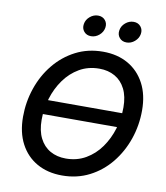

<svg xmlns="http://www.w3.org/2000/svg" viewBox="-100 -1021 961 1113"><g transform="rotate(10 380.5 -464.5)"><path d="M642.6 -405.8 636.2 -321.3H146L152.3 -405.8ZM340.8 10.3Q255.9 10.3 192.6 -25.6Q129.4 -61.5 94.5 -127.9Q59.6 -194.3 59.6 -286.1Q59.6 -373 87.2 -454.1Q114.7 -535.2 166.7 -599.1Q218.8 -663.1 291 -700.4Q363.3 -737.8 452.1 -737.8Q536.6 -737.8 599.6 -701.9Q662.6 -666 697.8 -599.6Q732.9 -533.2 732.9 -441.4Q732.9 -353.5 705.1 -272.7Q677.2 -191.9 625.5 -127.9Q573.7 -64 501.5 -26.9Q429.2 10.3 340.8 10.3ZM345.2 -90.3Q410.6 -90.3 462.4 -120.4Q514.2 -150.4 550 -200.9Q585.9 -251.5 604.7 -313.7Q623.5 -376 623.5 -439.9Q623.5 -504.4 601.3 -548.3Q579.1 -592.3 539.6 -614.7Q500 -637.2 447.8 -637.2Q382.3 -637.2 330.6 -607.2Q278.8 -577.1 242.7 -526.4Q206.5 -475.6 187.7 -413.6Q168.9 -351.6 168.9 -287.6Q168.9 -223.1 191.2 -179.2Q213.4 -135.3 253.2 -112.8Q293 -90.3 345.2 -90.3ZM575.2 -814Q548.8 -814 533.4 -832.3Q518.1 -850.6 522.5 -876.5Q526.4 -902.3 548.1 -920.7Q569.8 -939 596.2 -939Q622.6 -939 637.9 -920.7Q653.3 -902.3 648.9 -876.5Q644.5 -850.6 623 -832.3Q601.6 -814 575.2 -814ZM366.2 -814Q339.8 -814 324.5 -832.3Q309.1 -850.6 313.5 -876.5Q317.4 -902.3 339.1 -920.7Q360.8 -939 387.2 -939Q413.6 -939 429 -920.7Q444.3 -902.3 439.9 -876.5Q435.5 -850.6 414.1 -832.3Q392.6 -814 366.2 -814Z"/></g></svg>

Font: Inter 20pt Medium
Style: Italic
Weight: 500
Italic angle: -9.3988°
Version: Version 4.001;git-66647c0bb